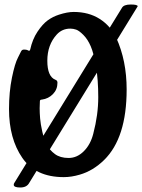

<svg xmlns="http://www.w3.org/2000/svg" viewBox="-20 -769 631 852"><path d="M110 42Q99 63 70 63Q41 63 41 51Q41 46 44 42L521 -734Q529 -749 560 -749Q591 -749 591 -741Q591 -740 110 42ZM292 -642Q256 -642 232 -616Q190 -570 190 -499.5Q190 -429 226 -415Q235 -412 235 -402Q235 -372 215 -351.5Q195 -331 166 -327Q157 -327 157 -320Q156 -309 156 -288.5Q156 -268 158 -243.5Q160 -219 167.5 -185.5Q175 -152 187.5 -127.5Q200 -103 223.5 -85.5Q247 -68 284.5 -68Q322 -68 352 -98Q382 -128 394 -176Q416 -260 416 -337.5Q416 -415 406 -474Q396 -533 382.5 -564Q369 -595 350 -614Q331 -633 318 -637.5Q305 -642 292 -642ZM110 -543 114 -549Q124 -595 146.5 -628.5Q169 -662 191.5 -678.5Q214 -695 242 -704Q279 -716 307 -716Q374 -716 422.5 -685Q471 -654 496 -601Q542 -500 542 -372Q542 -157 442 -59Q393 -11 334 6Q297 17 263 17Q138 17 79 -68.5Q20 -154 20 -285Q20 -361 33 -424.5Q46 -488 60 -514L73 -540Q77 -549 86 -549Q95 -549 99.5 -547.5Q104 -546 106.5 -544.5Q109 -543 110 -543Z"/></svg>

Font: Aladin
Style: Regular
Weight: 400
Designer: Angel Koziupa and Alejandro Paul
Foundry: Angel Koziupa and Alejandro Paul
Version: Version 1.000